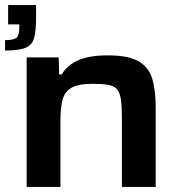

<svg xmlns="http://www.w3.org/2000/svg" viewBox="-20 -736 721 756"><path d="M0 -537V-578Q33 -578 44.5 -587Q56 -596 56 -626V-640H12V-716H122V-665Q122 -613 114 -585.5Q106 -558 80 -547.5Q54 -537 0 -537ZM85 0V-510H211L213 -443H223Q245 -480 288.5 -499Q332 -518 404 -518Q486 -518 526.5 -494Q567 -470 580 -424.5Q593 -379 593 -313V0H460V-270Q460 -317 456 -344.5Q452 -372 440.5 -385Q429 -398 406 -402Q383 -406 344 -406Q287 -406 260.5 -390Q234 -374 226 -342Q218 -310 218 -263V0Z"/></svg>

Font: Saira Expanded SemiBold
Style: Regular
Weight: 600
Width: 7
Designer: Hector Gatti with collaboration of the Omnibus-Type team
Foundry: Omnibus-Type
Version: Version 1.100; ttfautohint (v1.8.3)